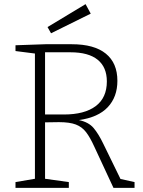

<svg xmlns="http://www.w3.org/2000/svg" viewBox="-20 -909 693 929"><path d="M55 0V-28L149 -44V-650L55 -662V-690L200 -695H327Q436 -695 492 -649.5Q548 -604 548 -518Q548 -440 501.5 -390.5Q455 -341 362 -328Q409 -318 433 -289.5Q457 -261 480 -213L563 -43L631 -28V0H529L436 -200Q416 -244 396.5 -269.5Q377 -295 347 -306.5Q317 -318 265 -318L198 -317V-44L313 -28V0ZM321 -656H198V-355H289Q389 -355 443 -395.5Q497 -436 497 -515Q497 -584 452.5 -620Q408 -656 321 -656ZM227 -748 210 -778 394 -889 419 -843Z"/></svg>

Font: Bitter Light
Style: Regular
Weight: 300
Designer: Sol Matas, and Bitter project Authors
Foundry: Sol Matas
Version: Version 2.001